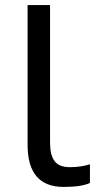

<svg xmlns="http://www.w3.org/2000/svg" viewBox="-20 -734 388 764"><path d="M89.8 -157.2V-713.9H179.2V-165Q179.2 -116.7 197.3 -92.8Q215.3 -68.8 257.8 -68.8Q300.3 -68.8 337.9 -80.1V-5.9Q304.2 9.8 233.4 9.8Q89.8 9.8 89.8 -157.2Z"/></svg>

Font: NotoSans
Style: Regular
Weight: 400
Designer: Monotype Design team
Foundry: Monotype Imaging Inc.
Version: Version 1.04